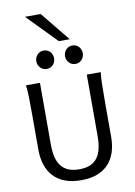

<svg xmlns="http://www.w3.org/2000/svg" viewBox="-122 -1264 947 1351"><g transform="rotate(-10 351.5 -588.5)"><path d="M612.8 -712.9Q607.9 -683.6 606.7 -630.1Q605.5 -576.7 605.5 -500.5V-251.5Q605.5 -191.9 589.8 -143.3Q574.2 -94.7 542.2 -60.1Q510.3 -25.4 461.4 -6.6Q412.6 12.2 346.7 12.2Q279.8 12.2 230.7 -6.6Q181.6 -25.4 149.4 -60.1Q117.2 -94.7 101.3 -143.3Q85.4 -191.9 85.4 -251.5V-500.5Q85.4 -572.8 84.2 -628.2Q83 -683.6 78.1 -712.9H178.2V-273.4Q178.2 -225.6 186.5 -187.3Q194.8 -148.9 214.4 -121.8Q233.9 -94.7 266.1 -80.3Q298.3 -65.9 346.7 -65.9Q394 -65.9 425.8 -80.3Q457.5 -94.7 476.8 -121.8Q496.1 -148.9 504.4 -187.3Q512.7 -225.6 512.7 -273.4V-712.9ZM179.2 -866.7Q179.2 -880.4 184.1 -892.3Q189 -904.3 197.5 -913.3Q206.1 -922.4 217.5 -927.5Q229 -932.6 242.7 -932.6Q256.3 -932.6 268.1 -927.5Q279.8 -922.4 288.1 -913.3Q296.4 -904.3 301.3 -892.3Q306.2 -880.4 306.2 -866.7Q306.2 -853 301.3 -841.1Q296.4 -829.1 288.1 -820.1Q279.8 -811 268.1 -805.9Q256.3 -800.8 242.7 -800.8Q229 -800.8 217.5 -805.9Q206.1 -811 197.5 -820.1Q189 -829.1 184.1 -841.1Q179.2 -853 179.2 -866.7ZM384.3 -866.7Q384.3 -880.4 389.2 -892.3Q394 -904.3 402.6 -913.3Q411.1 -922.4 422.6 -927.5Q434.1 -932.6 447.8 -932.6Q461.4 -932.6 473.1 -927.5Q484.9 -922.4 493.2 -913.3Q501.5 -904.3 506.3 -892.3Q511.2 -880.4 511.2 -866.7Q511.2 -853 506.3 -841.1Q501.5 -829.1 493.2 -820.1Q484.9 -811 473.1 -805.9Q461.4 -800.8 447.8 -800.8Q434.1 -800.8 422.6 -805.9Q411.1 -811 402.6 -820.1Q394 -829.1 389.2 -841.1Q384.3 -853 384.3 -866.7ZM267.1 -1189 438 -979H359.9L154.8 -1189Z"/></g></svg>

Font: Andika Am
Style: Regular
Weight: 400
Designer: Victor Gaultney, Annie Olsen, Julie Remington, Don Collingsworth, Eric Hays, Becca Hirsbrunner
Foundry: SIL International
Version: Version 5.000